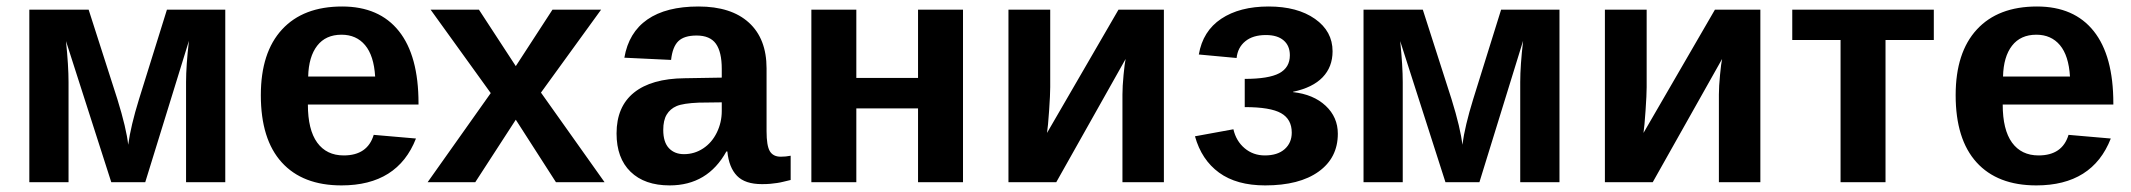

<svg xmlns="http://www.w3.org/2000/svg" viewBox="-20 -558 6526 588"><path d="M424.8 0H320.8L182.1 -432.1Q189.9 -356.4 189.9 -306.6V0H69.8V-528.3H251.5L339.4 -254.4Q367.2 -164.6 372.6 -114.7Q380.4 -172.4 405.8 -254.4L491.2 -528.3H669.9V0H549.8V-306.6Q549.8 -356.9 558.6 -433.1Z M1025.9 9.8Q906.7 9.8 842.8 -60.8Q778.8 -131.3 778.8 -266.6Q778.8 -397.5 843.8 -467.8Q908.7 -538.1 1027.8 -538.1Q1141.6 -538.1 1201.7 -462.6Q1261.7 -387.2 1261.7 -241.7V-237.8H922.9Q922.9 -160.6 951.4 -121.3Q980 -82 1032.7 -82Q1105.5 -82 1124.5 -145L1253.9 -133.8Q1197.8 9.8 1025.9 9.8ZM1025.9 -451.7Q977.5 -451.7 951.4 -418Q925.3 -384.3 923.8 -323.7H1128.9Q1125 -387.7 1098.1 -419.7Q1071.3 -451.7 1025.9 -451.7Z M1682.6 0 1559.6 -191.4 1435.5 0H1289.6L1482.9 -272.9L1298.8 -528.3H1446.8L1559.6 -355.5L1671.9 -528.3H1820.8L1636.7 -274.4L1831.5 0Z M2030.8 9.8Q1954.1 9.8 1911.1 -32Q1868.2 -73.7 1868.2 -149.4Q1868.2 -231.4 1921.6 -274.4Q1975.1 -317.4 2076.7 -318.4L2190.4 -320.3V-347.2Q2190.4 -398.9 2172.4 -424.1Q2154.3 -449.2 2113.3 -449.2Q2075.2 -449.2 2057.4 -431.9Q2039.6 -414.6 2035.2 -374.5L1892.1 -381.3Q1905.3 -458.5 1962.6 -498.3Q2020 -538.1 2119.1 -538.1Q2219.2 -538.1 2273.4 -488.8Q2327.6 -439.5 2327.6 -348.6V-156.2Q2327.6 -111.8 2337.6 -95Q2347.7 -78.1 2371.1 -78.1Q2386.7 -78.1 2401.4 -81.1V-6.8Q2389.2 -3.9 2379.4 -1.5Q2369.6 1 2359.9 2.4Q2350.1 3.9 2339.1 4.9Q2328.1 5.9 2313.5 5.9Q2261.7 5.9 2237.1 -19.5Q2212.4 -44.9 2207.5 -94.2H2204.6Q2147 9.8 2030.8 9.8ZM2190.4 -244.6 2120.1 -243.7Q2072.3 -241.7 2052.2 -233.2Q2032.2 -224.6 2021.7 -207Q2011.2 -189.5 2011.2 -160.2Q2011.2 -122.6 2028.6 -104.2Q2045.9 -85.9 2074.7 -85.9Q2106.9 -85.9 2133.5 -103.5Q2160.2 -121.1 2175.3 -152.1Q2190.4 -183.1 2190.4 -217.8Z M2602.5 -528.3V-319.3H2791.5V-528.3H2929.2V0H2791.5V-226.1H2602.5V0H2464.8V-528.3Z M3196.3 -528.3V-291Q3196.3 -268.6 3192.9 -219.2Q3189.5 -169.9 3186.5 -150.9L3405.3 -528.3H3544.4V0H3417.5V-268.6Q3417.5 -293 3420.9 -328.6Q3424.3 -364.3 3427.2 -377.4L3214.8 0H3068.4V-528.3Z M3854.5 9.8Q3767.1 9.8 3713.4 -29.3Q3659.7 -68.4 3639.6 -140.6L3757.3 -162.1Q3765.6 -126 3791.7 -104Q3817.9 -82 3853.5 -82Q3892.6 -82 3914.3 -101.3Q3936 -120.6 3936 -151.9Q3936 -192.9 3903.3 -211.4Q3870.6 -230 3792 -230V-316.4Q3865.2 -316.4 3897.7 -333.7Q3930.2 -351.1 3930.2 -388.7Q3930.2 -418 3911.1 -434.3Q3892.1 -450.7 3856.9 -450.7Q3816.9 -450.7 3793.7 -431.6Q3770.5 -412.6 3767.1 -380.4L3651.4 -391.1Q3663.6 -462.9 3720 -500.5Q3776.4 -538.1 3865.2 -538.1Q3953.1 -538.1 4007.1 -500.2Q4061 -462.4 4061 -400.9Q4061 -353 4030.5 -321.3Q4000 -289.6 3939.9 -276.9V-275.9Q4002.4 -269 4039.8 -234.1Q4077.1 -199.2 4077.1 -148.4Q4077.1 -74.7 4018.3 -32.5Q3959.5 9.8 3854.5 9.8Z M4510.7 0H4406.7L4268.1 -432.1Q4275.9 -356.4 4275.9 -306.6V0H4155.8V-528.3H4337.4L4425.3 -254.4Q4453.1 -164.6 4458.5 -114.7Q4466.3 -172.4 4491.7 -254.4L4577.1 -528.3H4755.9V0H4635.7V-306.6Q4635.7 -356.9 4644.5 -433.1Z M5022.9 -528.3V-291Q5022.9 -268.6 5019.5 -219.2Q5016.1 -169.9 5013.2 -150.9L5231.9 -528.3H5371.1V0H5244.1V-268.6Q5244.1 -293 5247.6 -328.6Q5251 -364.3 5253.9 -377.4L5041.5 0H4895V-528.3Z M5468.8 -528.3H5902.3V-435.5H5754.4V0H5616.7V-435.5H5468.8Z M6216.3 9.8Q6097.2 9.8 6033.2 -60.8Q5969.2 -131.3 5969.2 -266.6Q5969.2 -397.5 6034.2 -467.8Q6099.1 -538.1 6218.3 -538.1Q6332 -538.1 6392.1 -462.6Q6452.1 -387.2 6452.1 -241.7V-237.8H6113.3Q6113.3 -160.6 6141.8 -121.3Q6170.4 -82 6223.1 -82Q6295.9 -82 6314.9 -145L6444.3 -133.8Q6388.2 9.8 6216.3 9.8ZM6216.3 -451.7Q6168 -451.7 6141.8 -418Q6115.7 -384.3 6114.3 -323.7H6319.3Q6315.4 -387.7 6288.6 -419.7Q6261.7 -451.7 6216.3 -451.7Z"/></svg>

Font: Liberation Sans
Style: Bold
Weight: 700
Designer: Steve Matteson
Foundry: Ascender Corporation
Version: Version 2.1.5